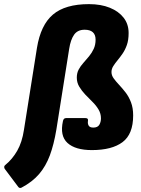

<svg xmlns="http://www.w3.org/2000/svg" viewBox="-84 -715 684 930"><path d="M5 191 -61 103Q-64 99 -63.5 93Q-63 87 -57 83Q-24 56 -0.5 15Q23 -26 32 -86L95 -483Q113 -594 172.5 -644.5Q232 -695 347 -695Q405 -695 448 -677.5Q491 -660 515 -629Q539 -598 539 -555Q539 -521 530.5 -497Q522 -473 509.5 -455Q497 -437 485 -422.5Q473 -408 464.5 -394.5Q456 -381 456 -366Q456 -350 466.5 -335.5Q477 -321 492.5 -304.5Q508 -288 524 -267.5Q540 -247 550.5 -219.5Q561 -192 561 -156Q561 -65 509.5 -26.5Q458 12 361 12Q281 12 243 -22.5Q205 -57 221 -129Q224 -143 236 -143H330Q345 -143 342 -129Q340 -116 345.5 -106.5Q351 -97 368 -97Q389 -97 397 -110.5Q405 -124 405 -142Q405 -165 393 -185Q381 -205 363.5 -222Q346 -239 329 -257Q312 -275 300 -295Q288 -315 288 -339Q288 -361 297 -378Q306 -395 320 -410.5Q334 -426 347.5 -442.5Q361 -459 370 -478.5Q379 -498 379 -523Q379 -547 365.5 -559Q352 -571 326 -571Q292 -571 275 -547Q258 -523 251 -478L189 -87Q177 -15 157.5 37.5Q138 90 105.5 128Q73 166 20 194Q11 198 5 191Z"/></svg>

Font: Sofia Sans Black
Style: Italic
Weight: 900
Italic angle: -9°
Version: Version 4.100-B